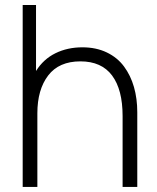

<svg xmlns="http://www.w3.org/2000/svg" viewBox="-20 -740 623 760"><path d="M465.3 -280.8Q465.3 -385.3 423.6 -441.2Q381.8 -497.1 298.3 -497.1Q213.4 -497.1 170.7 -441.2Q127.9 -385.3 127.9 -291.5V0H69.8V-720.2H122.6V-459Q151.9 -505.9 199.5 -529.3Q247.1 -552.7 306.2 -552.7Q360.4 -552.7 402.6 -532.5Q444.8 -512.2 470.9 -476.8Q497.1 -441.4 510.3 -395.5Q523.4 -349.6 523.4 -295.4V0H465.3Z"/></svg>

Font: Manrope Light
Style: Regular
Weight: 300
Designer: Mikhail Sharanda
Foundry: Mikhail Sharanda
Version: Version 4.505;FEAKit 1.0